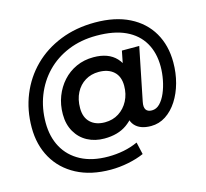

<svg xmlns="http://www.w3.org/2000/svg" viewBox="-125 -852 1284 1198"><g transform="rotate(-15 517.0 -252.5)"><path d="M447 204Q319 204 227 155.5Q135 107 86 21Q37 -65 37 -177Q37 -290 76.5 -387Q116 -484 188.5 -556Q261 -628 362.5 -668.5Q464 -709 587 -709Q717 -709 808.5 -663Q900 -617 948 -534.5Q996 -452 996 -343Q996 -274 979 -211.5Q962 -149 930.5 -100Q899 -51 855.5 -22.5Q812 6 760 6Q689 6 655.5 -32.5Q622 -71 637 -138L649 -190L669 -248L682 -380L705 -496H817L748 -154Q741 -120 752 -103.5Q763 -87 790 -87Q819 -87 841.5 -110Q864 -133 880 -170.5Q896 -208 904.5 -252Q913 -296 913 -338Q913 -427 875 -492Q837 -557 762.5 -592Q688 -627 575 -627Q474 -627 391.5 -593Q309 -559 250.5 -498.5Q192 -438 160.5 -357.5Q129 -277 129 -184Q129 -93 166.5 -24.5Q204 44 276.5 82.5Q349 121 453 121Q504 121 552.5 111.5Q601 102 645 82L663 161Q618 181 560.5 192.5Q503 204 447 204ZM459 6Q398 6 350 -19.5Q302 -45 274 -93.5Q246 -142 246 -207Q246 -269 266.5 -322Q287 -375 323.5 -415.5Q360 -456 410.5 -479Q461 -502 522 -502Q618 -502 668.5 -448Q719 -394 720 -295Q721 -213 691.5 -144.5Q662 -76 604.5 -35Q547 6 459 6ZM488 -91Q539 -91 578 -116Q617 -141 639.5 -184Q662 -227 662 -281Q662 -341 626.5 -373Q591 -405 530 -405Q481 -405 442.5 -381.5Q404 -358 382 -315.5Q360 -273 360 -216Q360 -156 394.5 -123.5Q429 -91 488 -91Z"/></g></svg>

Font: MOST Montserrat SemiBold
Style: Italic
Weight: 600
Italic angle: -11.3°
Designer: Julieta Ulanovsky
Foundry: Julieta Ulanovsky
Version: Version 8.000;March 11, 2024;FontCreator 15.0.0.2926 64-bit